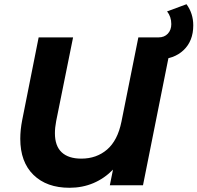

<svg xmlns="http://www.w3.org/2000/svg" viewBox="-20 -877 935 909"><path d="M797 -700 657 0H500L515 -74Q474 -32 422 -10Q370 12 309 12Q201 12 138.5 -49Q76 -110 76 -220Q76 -262 85 -308L163 -700H326L246 -304Q240 -273 240 -246Q240 -186 272 -156Q304 -126 365 -126Q437 -126 487 -169Q537 -212 555 -301L635 -700ZM703 -700H731Q758 -700 774.5 -717.5Q791 -735 791 -763Q791 -798 771 -823L863 -857Q895 -813 895 -757Q895 -683 849 -639.5Q803 -596 727 -596H703Z"/></svg>

Font: Montserrat Alternates
Style: Bold Italic
Weight: 700
Italic angle: -11.3°
Designer: Julieta Ulanovsky
Foundry: Julieta Ulanovsky
Version: Version 7.200